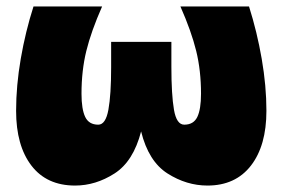

<svg xmlns="http://www.w3.org/2000/svg" viewBox="-20 -566 877 596"><path d="M753 -546Q778 -467 792.5 -383Q807 -299 807 -222Q807 -114 759 -52Q711 10 624 10Q559 10 500 -27.5Q441 -65 418 -158Q394 -65 335.5 -27.5Q277 10 213 10Q125 10 77.5 -52Q30 -114 30 -222Q30 -300 44.5 -384Q59 -468 84 -546H297Q263 -469 248 -408Q233 -347 233 -275Q233 -227 244.5 -203Q256 -179 285 -179Q308 -179 316.5 -225.5Q325 -272 325 -357V-436H512V-359Q512 -272 520 -225.5Q528 -179 552 -179Q581 -179 592.5 -203Q604 -227 604 -275Q604 -347 589 -408Q574 -469 540 -546Z"/></svg>

Font: Mantou Sans
Style: Regular
Weight: 400
Designer: Mant0u / artakana
Foundry: Mant0u / artakana
Version: Version 1.001;October 22, 2023;FontCreator 14.0.0.2901 64-bi